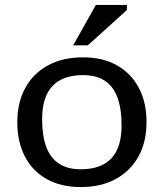

<svg xmlns="http://www.w3.org/2000/svg" viewBox="-20 -747 663 777"><path d="M306.5 -62Q360.5 -62 397.5 -81.2Q434.5 -100.5 453.2 -139.8Q472 -179 472 -240.5Q472 -307.5 455.2 -352.5Q438.5 -397.5 404.2 -420.2Q370 -443 316.5 -443Q262.5 -443 225.8 -424Q189 -405 169.8 -365.5Q150.5 -326 150.5 -264.5Q150.5 -197.5 167.2 -152.5Q184 -107.5 218.8 -84.8Q253.5 -62 306.5 -62ZM307 10Q227 10 169.2 -22.2Q111.5 -54.5 80.8 -113.8Q50 -173 50 -252Q50 -332 82.2 -391Q114.5 -450 174.2 -482.5Q234 -515 316 -515Q396 -515 453.5 -482.5Q511 -450 542 -391.2Q573 -332.5 573 -253Q573 -173 540.5 -114Q508 -55 448.2 -22.5Q388.5 10 307 10ZM276 -563.5 368 -727H493.5V-706.5L335.5 -563.5Z"/></svg>

Font: Newsreader 7pt
Style: Regular
Weight: 400
Designer: Hugues Gentile
Foundry: Production Type
Version: Version 1.003